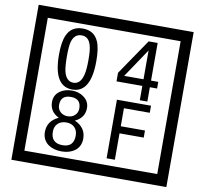

<svg xmlns="http://www.w3.org/2000/svg" viewBox="-106 -1075 1366 1281"><g transform="rotate(10 577.5 -435.0)"><path d="M1103 90H53V-960H1103ZM1028 15V-885H128V15ZM497 -656Q497 -442 371 -442Q244 -442 244 -656Q244 -744 265 -789Q294 -855 371 -855Q448 -855 477 -789Q497 -745 497 -656ZM444 -656Q444 -723 435 -752Q420 -809 371 -809Q322 -809 306 -752Q298 -723 298 -656Q298 -587 306 -553Q322 -488 371 -488Q419 -488 435 -554Q444 -587 444 -656ZM928 -547H879V-450H828V-547H653V-605L818 -847H879V-592H928ZM828 -592V-787L697 -592ZM501 -132Q501 -79 462 -49Q426 -23 372 -23Q317 -23 281 -49Q241 -79 241 -132Q241 -207 316 -241Q253 -271 253 -337Q253 -384 290 -411Q324 -435 372 -435Q419 -435 452 -410Q490 -383 490 -337Q490 -271 425 -241Q501 -207 501 -132ZM440 -326Q440 -392 372 -392Q303 -392 303 -326Q303 -297 322.5 -279Q342 -261 372 -261Q401 -261 420.5 -279Q440 -297 440 -326ZM448 -143Q448 -178 427.5 -198.5Q407 -219 372 -219Q336 -219 314.5 -198.5Q293 -178 293 -143Q293 -65 372 -65Q448 -65 448 -143ZM908 -379H733V-257H897V-209H733V-30H677V-427H908Z"/></g></svg>

Font: Unicode BMP Fallback SIL
Style: Regular
Weight: 400
Foundry: NRSI, SIL International
Version: Version 5.1 Based on Unicode 5.1